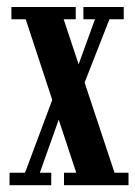

<svg xmlns="http://www.w3.org/2000/svg" viewBox="-20 -544 398 564"><path d="M8 0V-36.5H53.5L133.5 -250.5L55.5 -487.5H13.5V-523.5H202.5V-487.5H167L211 -355L259 -487.5H225V-523.5H343.5V-487.5H301.5L228.5 -301.5L316.5 -36.5H357.5V0H168V-36.5H204L152.5 -192.5L97 -36.5H130.5V0Z"/></svg>

Font: Imbue 10pt SemiBold
Style: Regular
Weight: 600
Designer: Tyler Finck
Foundry: Etcetera Type Company
Version: Version 1.102; ttfautohint (v1.8.3)